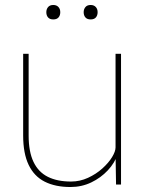

<svg xmlns="http://www.w3.org/2000/svg" viewBox="-20 -741 578 771"><path d="M73 -197V-525H95V-197Q95 -132 114.5 -91Q134 -50 172 -31Q210 -12 265 -12Q301 -12 333.5 -27Q366 -42 391 -64.5Q416 -87 430 -110Q444 -133 444 -149V-525H466V0H446L444 -121L453 -123Q441 -87 413 -57Q385 -27 346.5 -8.5Q308 10 263 10Q202 10 159.5 -11.5Q117 -33 95 -79Q73 -125 73 -197ZM316 -692Q316 -704 323 -712.5Q330 -721 344 -721Q357 -721 364.5 -713Q372 -705 372 -692Q372 -679 365 -671Q358 -663 344 -663Q330 -663 323 -671Q316 -679 316 -692ZM166 -692Q166 -704 173 -712.5Q180 -721 194 -721Q207 -721 214.5 -713Q222 -705 222 -692Q222 -679 215 -671Q208 -663 194 -663Q180 -663 173 -671Q166 -679 166 -692Z"/></svg>

Font: Mach Thin
Style: Regular
Weight: 250
Version: Version 1.002